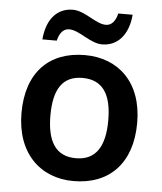

<svg xmlns="http://www.w3.org/2000/svg" viewBox="-54 -862 721 853"><g transform="rotate(5 307.0 -435.5)"><path d="M113 -671H177C186 -708 204 -726 228 -726C274 -726 325 -672 379 -672C445 -672 495 -721 503 -815H439C430 -778 412 -760 388 -760C342 -760 292 -814 237 -814C170 -814 121 -766 113 -671ZM565 -338C565 -518 458 -618 308 -618C148 -618 49 -518 49 -338C49 -158 157 -56 305 -56C465 -56 565 -158 565 -338ZM178 -338C178 -453 216 -516 306 -516C397 -516 436 -453 436 -338C436 -223 397 -158 307 -158C216 -158 178 -223 178 -338Z"/></g></svg>

Font: Noto Sans Malayalam UI SemiBold
Style: Regular
Weight: 600
Designer: Jelle Bosma - Monotype Design Team
Foundry: Monotype Imaging Inc.
Version: Version 2.104